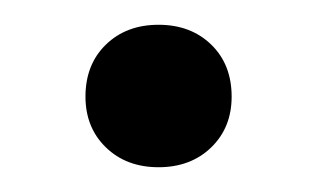

<svg xmlns="http://www.w3.org/2000/svg" viewBox="-20 -436 256 155"><path d="M108 -301Q82 -301 65.5 -317Q49 -333 49 -358Q49 -384 65.5 -400Q82 -416 108 -416Q134 -416 150.5 -400Q167 -384 167 -358Q167 -333 150.5 -317Q134 -301 108 -301Z"/></svg>

Font: Junicode Two Beta Condensed
Style: Regular
Weight: 400
Width: 3
Designer: Peter S. Baker
Foundry: Briery Creek Software
Version: Version 1.053; ttfautohint (v1.8.4)